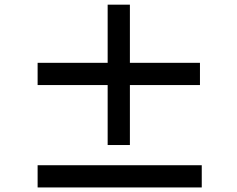

<svg xmlns="http://www.w3.org/2000/svg" viewBox="-20 -825 1031 835"><path d="M143.6 -9.8V-106.4H857.4V-9.8ZM143.6 -455.1V-551.8H448.2V-804.7H544.9V-551.8H849.6V-455.1H544.9V-194.3H448.2V-455.1Z"/></svg>

Font: GenEi M Gothic v2 Bold
Style: Regular
Weight: 700
Version: Version 2.0